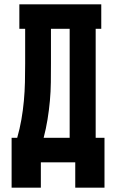

<svg xmlns="http://www.w3.org/2000/svg" viewBox="-20 -755 540 893"><path d="M34 118V-114H60Q72 -156 79.5 -199Q87 -242 91 -285.5Q95 -329 96 -372.5Q97 -416 97 -459V-621H70V-735H451V-621H425V-114H466V118H330V0H170V118ZM183 -114H304V-621H217V-459Q217 -416 216.5 -372.5Q216 -329 212 -285.5Q208 -242 201 -199Q194 -156 183 -114Z"/></svg>

Font: Iosevka Slab Heavy
Style: Regular
Weight: 900
Monospace: yes
Designer: Belleve Invis
Foundry: Belleve Invis
Version: Version 11.1.0; ttfautohint (v1.8.3)